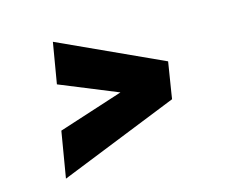

<svg xmlns="http://www.w3.org/2000/svg" viewBox="-75 -635 790 674"><g transform="rotate(-15 320.0 -298.0)"><path d="M87 -60 115 -227 539 -364 519 -233ZM519 -234 142 -388 167 -536 540 -365Z"/></g></svg>

Font: Figtree Black
Style: Italic
Weight: 900
Italic angle: -9.5°
Foundry: Erik Kennedy
Version: Version 2.001;gftools[0.9.30]